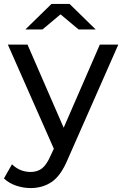

<svg xmlns="http://www.w3.org/2000/svg" viewBox="-42 -757 622 977"><path d="M114 200Q76 200 39.5 187.5Q3 175 -22 151L19 79Q59 118 114 118Q148 118 171.5 100Q195 82 215 36L232 0L-2 -530H98L282 -107L466 -530H560L303 53Q268 137 221.5 168.5Q175 200 114 200ZM87 -607 220 -737H312L445 -607H358L266 -684L174 -607Z"/></svg>

Font: Montserrat Medium
Style: Regular
Weight: 500
Designer: Julieta Ulanovsky
Foundry: Julieta Ulanovsky
Version: Version 9.000; ttfautohint (v1.8.4.7-5d5b)